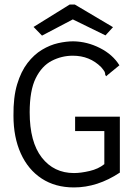

<svg xmlns="http://www.w3.org/2000/svg" viewBox="-20 -811 590 841"><path d="M304 10Q222 10 162.5 -29Q103 -68 71 -139Q39 -210 39 -304Q38 -385 55 -441.5Q72 -498 100.5 -535Q129 -572 164 -593Q199 -614 234.5 -622Q270 -630 301 -630Q362 -629 418 -600.5Q474 -572 503 -525L453 -484L445 -477L441 -483Q441 -492 437.5 -498Q434 -504 423 -517Q373 -567 299 -567Q250 -567 206.5 -544.5Q163 -522 136.5 -468.5Q110 -415 110 -319Q110 -189 163 -121Q216 -53 304 -53Q334 -53 372.5 -62Q411 -71 437 -92V-237H309V-300H505V-55Q407 10 304 10ZM164 -655 127 -693 285 -791H308L475 -692L442 -656L299 -726Z"/></svg>

Font: Inconsolata SemiExpanded
Style: Regular
Weight: 400
Width: 6
Monospace: yes
Designer: Raph Levien, Cyreal, Brenton Simpson
Foundry: Raph Levien, Cyreal, Google
Version: Version 3.000; ttfautohint (v1.8.2.53-6de2)